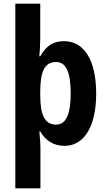

<svg xmlns="http://www.w3.org/2000/svg" viewBox="-20 -780 580 1040"><path d="M501 -273C501 -455 435 -557 327 -557C269 -557 231 -533 198 -475H193C196 -504 198 -540 198 -573V-760H63V240H199V20C199 0 197 -32 193 -68H198C227 -18 270 10 330 10C435 10 501 -94 501 -273ZM363 -273C363 -169 341 -105 284 -105C223 -105 198 -156 198 -265V-288C199 -396 223 -444 284 -444C338 -444 363 -389 363 -273Z"/></svg>

Font: Noto Sans Ethiopic Condensed
Style: Bold
Weight: 700
Width: 3
Designer: Monotype Design Team
Foundry: Monotype Imaging Inc.
Version: Version 2.102